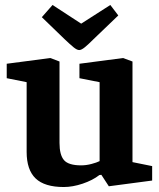

<svg xmlns="http://www.w3.org/2000/svg" viewBox="-20 -739 640 771"><path d="M236 12Q159 12 123 -22.5Q87 -57 87 -129V-409L7 -425V-483L182 -506L219 -492V-165Q219 -117 237 -96Q255 -75 306 -75Q326 -75 347 -80.5Q368 -86 380 -92V-409L299 -425V-483L474 -506L512 -492V-88L591 -72V-14L417 9L387 -37L379 -36Q352 -15 312 -1.5Q272 12 236 12ZM298 -538Q289 -538 275 -549.5Q261 -561 239 -582L148 -670L191 -719L306 -644L423 -719L455 -677L356 -582Q335 -561 321 -549.5Q307 -538 298 -538Z"/></svg>

Font: Faustina Light
Style: Bold
Weight: 700
Version: Version 1.200